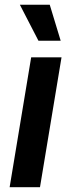

<svg xmlns="http://www.w3.org/2000/svg" viewBox="-20 -777 295 797"><path d="M20 0 109.4 -539.1H235.4L146 0ZM139.6 -607.9 62.5 -757.3H186.5L231.9 -607.9Z"/></svg>

Font: Inter 18pt SemiBold
Style: Italic
Weight: 600
Italic angle: -9.3988°
Designer: Rasmus Andersson
Foundry: rsms
Version: Version 4.001;git-66647c0bb